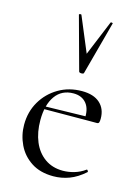

<svg xmlns="http://www.w3.org/2000/svg" viewBox="-114 -795 635 871"><g transform="rotate(15 204.0 -359.0)"><path d="M223.8 12Q162 12 120.1 -15.4Q78.2 -42.8 57.1 -86.9Q36 -131 36 -180.2Q36 -240.8 64.4 -289.3Q92.8 -337.8 141.5 -366.4Q190.2 -395 251.2 -395Q306 -395 335.4 -368.5Q364.8 -342 364.8 -296Q364.8 -285 362.8 -278.8Q360.8 -272.6 353 -272.6H294.6Q299 -322 277.6 -348.5Q256.2 -375 216.6 -375Q161.4 -375 131.6 -333.1Q101.8 -291.2 101.8 -219Q101.8 -162.2 120.2 -118.2Q138.6 -74.2 174.2 -48.8Q209.8 -23.4 259.4 -23.4Q285 -23.4 312.1 -31.2Q339.2 -39 362.8 -56.2Q364.8 -58.2 368.3 -53.8Q371.8 -49.4 369.8 -46.4Q334.4 -15 298.3 -1.5Q262.2 12 223.8 12ZM84.4 -271.4 83.4 -284 311.2 -289V-272.6ZM147 -726Q146 -729 151.5 -730Q157 -731 158 -729L227 -564L295 -729Q296.2 -731 301.6 -730Q307 -729 305 -726L238 -477Q237 -472 227 -472Q217 -472 215 -477Z"/></g></svg>

Font: Cormorant Light
Style: Regular
Weight: 300
Designer: Christian Thalmann (Catharsis Fonts)
Foundry: Catharsis Fonts
Version: Version 4.000